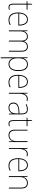

<svg xmlns="http://www.w3.org/2000/svg" viewBox="2238 -2987 930 5446"><g transform="rotate(90 2703.0 -264.0)"><path d="M188 -66Q209 -66 225.5 -69Q242 -72 255 -78V-53Q241 -48 225.5 -44.5Q210 -41 188 -41Q127 -41 105.5 -78Q84 -115 84 -181V-554H14V-575L82 -579L89 -709H110V-579H255V-554H110V-181Q110 -125 126 -95.5Q142 -66 188 -66Z M532 -589Q594 -589 632 -555.5Q670 -522 687.5 -467Q705 -412 705 -346V-320H360Q359 -197 406.5 -131.5Q454 -66 545 -66Q585 -66 616 -74Q647 -82 686 -102V-74Q654 -57 620.5 -49Q587 -41 545 -41Q471 -41 424.5 -75.5Q378 -110 356 -171Q334 -232 334 -312Q334 -389 355.5 -452Q377 -515 421 -552Q465 -589 532 -589ZM532 -564Q460 -564 414.5 -508.5Q369 -453 361 -344H679Q679 -407 663.5 -457Q648 -507 615.5 -535.5Q583 -564 532 -564Z M1306 -589Q1368 -589 1406.5 -547Q1445 -505 1445 -417V-51H1419V-415Q1419 -495 1386.5 -529.5Q1354 -564 1306 -564Q1240 -564 1199 -519Q1158 -474 1158 -382V-51H1132V-409Q1132 -494 1099 -529Q1066 -564 1018 -564Q953 -564 911 -515.5Q869 -467 869 -380V-51H843V-579H863L867 -482H869Q878 -505 895.5 -530Q913 -555 942.5 -572Q972 -589 1018 -589Q1072 -589 1104.5 -559.5Q1137 -530 1148 -481H1150Q1168 -528 1205.5 -558.5Q1243 -589 1306 -589Z M1805 -589Q1995 -589 1995 -320Q1995 -182 1942.5 -111.5Q1890 -41 1797 -41Q1750 -41 1716.5 -58.5Q1683 -76 1662.5 -104Q1642 -132 1633 -164H1631Q1632 -139 1632.5 -111.5Q1633 -84 1633 -55V181H1607V-579H1628L1629 -454H1631Q1641 -488 1662.5 -519Q1684 -550 1719 -569.5Q1754 -589 1805 -589ZM1804 -564Q1721 -564 1677 -499Q1633 -434 1633 -326V-297Q1633 -183 1678 -124.5Q1723 -66 1798 -66Q1875 -66 1921.5 -127Q1968 -188 1968 -320Q1968 -564 1804 -564Z M2300 -589Q2362 -589 2400 -555.5Q2438 -522 2455.5 -467Q2473 -412 2473 -346V-320H2128Q2127 -197 2174.5 -131.5Q2222 -66 2313 -66Q2353 -66 2384 -74Q2415 -82 2454 -102V-74Q2422 -57 2388.5 -49Q2355 -41 2313 -41Q2239 -41 2192.5 -75.5Q2146 -110 2124 -171Q2102 -232 2102 -312Q2102 -389 2123.5 -452Q2145 -515 2189 -552Q2233 -589 2300 -589ZM2300 -564Q2228 -564 2182.5 -508.5Q2137 -453 2129 -344H2447Q2447 -407 2431.5 -457Q2416 -507 2383.5 -535.5Q2351 -564 2300 -564Z M2780 -587Q2818 -587 2848 -576L2841 -552Q2827 -556 2812.5 -558.5Q2798 -561 2780 -561Q2732 -561 2700.5 -531Q2669 -501 2653.5 -451Q2638 -401 2638 -341V-51H2612V-579H2634L2637 -471H2639Q2648 -500 2666 -526.5Q2684 -553 2712.5 -570Q2741 -587 2780 -587Z M3077 -588Q3152 -588 3188.5 -545Q3225 -502 3225 -404V-51H3203L3200 -150H3198Q3187 -122 3167 -97Q3147 -72 3114.5 -56.5Q3082 -41 3034 -41Q2961 -41 2925 -80.5Q2889 -120 2889 -180Q2889 -259 2948 -298.5Q3007 -338 3111 -346L3199 -352V-398Q3199 -488 3169.5 -525.5Q3140 -563 3077 -563Q3045 -563 3012.5 -555Q2980 -547 2943 -527L2933 -552Q2967 -568 3003.5 -578Q3040 -588 3077 -588ZM3112 -322Q3020 -316 2968.5 -282Q2917 -248 2917 -180Q2917 -126 2947.5 -95.5Q2978 -65 3034 -65Q3121 -65 3159.5 -122.5Q3198 -180 3199 -271V-328Z M3491 -66Q3512 -66 3528.5 -69Q3545 -72 3558 -78V-53Q3544 -48 3528.5 -44.5Q3513 -41 3491 -41Q3430 -41 3408.5 -78Q3387 -115 3387 -181V-554H3317V-575L3385 -579L3392 -709H3413V-579H3558V-554H3413V-181Q3413 -125 3429 -95.5Q3445 -66 3491 -66Z M4010 -579V-51H3990L3987 -162H3985Q3975 -132 3954.5 -104.5Q3934 -77 3900 -59Q3866 -41 3815 -41Q3659 -41 3659 -225V-579H3685V-230Q3685 -145 3719 -105.5Q3753 -66 3816 -66Q3891 -66 3937.5 -117.5Q3984 -169 3984 -278V-579Z M4347 -587Q4385 -587 4415 -576L4408 -552Q4394 -556 4379.5 -558.5Q4365 -561 4347 -561Q4299 -561 4267.5 -531Q4236 -501 4220.5 -451Q4205 -401 4205 -341V-51H4179V-579H4201L4204 -471H4206Q4215 -500 4233 -526.5Q4251 -553 4279.5 -570Q4308 -587 4347 -587Z M4665 -589Q4727 -589 4765 -555.5Q4803 -522 4820.5 -467Q4838 -412 4838 -346V-320H4493Q4492 -197 4539.5 -131.5Q4587 -66 4678 -66Q4718 -66 4749 -74Q4780 -82 4819 -102V-74Q4787 -57 4753.5 -49Q4720 -41 4678 -41Q4604 -41 4557.5 -75.5Q4511 -110 4489 -171Q4467 -232 4467 -312Q4467 -389 4488.5 -452Q4510 -515 4554 -552Q4598 -589 4665 -589ZM4665 -564Q4593 -564 4547.5 -508.5Q4502 -453 4494 -344H4812Q4812 -407 4796.5 -457Q4781 -507 4748.5 -535.5Q4716 -564 4665 -564Z M5171 -589Q5245 -589 5286 -545Q5327 -501 5327 -408V-51H5301V-403Q5301 -488 5266.5 -526Q5232 -564 5171 -564Q5098 -564 5050 -513Q5002 -462 5002 -356V-51H4976V-579H4997L5000 -467H5002Q5011 -497 5032 -525Q5053 -553 5087 -571Q5121 -589 5171 -589Z"/></g></svg>

Font: Noto Sans Tamil UI SemiCondensed Thin
Style: Regular
Weight: 100
Width: 4
Designer: Jelle Bosma - Monotype Design Team
Foundry: Monotype Imaging Inc.
Version: Version 2.004; ttfautohint (v1.8.4.7-5d5b)